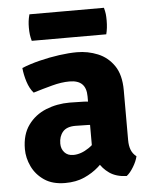

<svg xmlns="http://www.w3.org/2000/svg" viewBox="-51 -723 614 779"><g transform="rotate(-5 256.0 -333.0)"><path d="M32 -136.5Q32 -196 59.8 -234.2Q87.5 -272.5 132.5 -290.8Q177.5 -309 229 -309Q252.5 -309 287 -307.8Q321.5 -306.5 349 -301V-206Q326.5 -211 296 -212Q265.5 -213 244 -213Q209 -213 193 -194.5Q177 -176 177 -146.5Q177 -125 190 -110.5Q203 -96 226 -96Q257 -96 289.5 -118Q322 -140 344 -179.5L365 -83Q345.5 -60 320.2 -37.8Q295 -15.5 261.5 -0.5Q228 14.5 183.5 14.5Q132 14.5 98.5 -8.2Q65 -31 48.5 -65.8Q32 -100.5 32 -136.5ZM480.5 -68.5Q476 -48.5 462.2 -25.8Q448.5 -3 434 8Q391.5 6.5 364.2 -12.5Q337 -31.5 322.5 -58.8Q308 -86 304 -112.5V-327.5Q304 -361.5 287.2 -378Q270.5 -394.5 236 -394.5Q203 -394.5 164.8 -384.2Q126.5 -374 87.5 -362Q71.5 -380 62.2 -409Q53 -438 50.5 -465.5Q83.5 -479 123.8 -489Q164 -499 204 -504.5Q244 -510 276.5 -510Q321 -510 361.2 -493.5Q401.5 -477 427 -439.8Q452.5 -402.5 452.5 -340V-136.5Q452.5 -113.5 459 -96.8Q465.5 -80 480.5 -68.5ZM98 -572Q94 -586.5 92.5 -598.5Q91 -610.5 91 -626Q91 -640.5 92.5 -652.8Q94 -665 98 -680H401.5Q405.5 -665 406.8 -654.2Q408 -643.5 408 -627.5Q408 -596.5 401.5 -572Z"/></g></svg>

Font: Signika Negative
Style: Bold
Weight: 700
Designer: Anna Giedry
Foundry: Anna Giedry
Version: Version 2.001